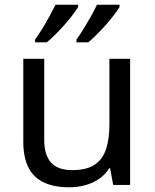

<svg xmlns="http://www.w3.org/2000/svg" viewBox="-20 -786 658 816"><path d="M533 -536V0H461L448 -71H444Q427 -43 400 -25Q373 -7 341 1.5Q309 10 274 10Q210 10 166.5 -10.5Q123 -31 101 -74Q79 -117 79 -185V-536H168V-191Q168 -127 197 -95Q226 -63 287 -63Q347 -63 381.5 -85.5Q416 -108 430.5 -151.5Q445 -195 445 -257V-536ZM488 -756Q480 -743 465 -723Q450 -703 430.5 -681Q411 -659 391.5 -639.5Q372 -620 355 -606H305V-618Q319 -637 335 -663Q351 -689 366.5 -716.5Q382 -744 392 -766H488ZM312 -756Q304 -743 289 -723Q274 -703 254.5 -681Q235 -659 215.5 -639.5Q196 -620 179 -606H129V-618Q143 -637 159 -663Q175 -689 190 -716.5Q205 -744 216 -766H312Z"/></svg>

Font: Noto Sans Tamil
Style: Regular
Weight: 400
Designer: Jelle Bosma - Monotype Design Team
Foundry: Monotype Imaging Inc.
Version: Version 2.003